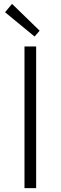

<svg xmlns="http://www.w3.org/2000/svg" viewBox="-20 -968 312 988"><path d="M158 -780 184 -810 42 -948 6 -905ZM106 0H166V-729H106Z"/></svg>

Font: Spoqa Han Sans Neo Light
Style: Regular
Weight: 300
Designer: [Spoqa Han Sans Neo] Dong-huui Kim  Younghwa Kang  Yujin Lee  [Noto Sans] Ryoko NISHIZUKA  (kana & ideographs); Paul D. 
Foundry: Spoqa (http://www.spoqa-han-sans.com)
Version: Version 1.000